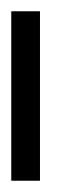

<svg xmlns="http://www.w3.org/2000/svg" viewBox="-20 -321 149 341"><path d="M0 0V-301H51V0Z"/></svg>

Font: Chathura
Style: ExtraBold
Weight: 800
Designer: Appaji Ambarisha Darbha
Foundry: Aditya Fonts
Version: Version 1.001 2016